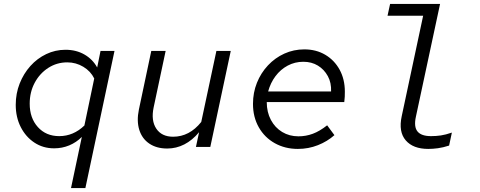

<svg xmlns="http://www.w3.org/2000/svg" viewBox="-20 -747 2440 976"><path d="M341 209 396 -51Q368 -23 332 -8Q296 7 255 7Q199 7 155 -22Q111 -51 85.5 -101Q60 -151 60 -214Q60 -272 80 -322.5Q100 -373 134.5 -411.5Q169 -450 215 -472Q261 -494 313 -494Q367 -494 409 -470Q451 -446 474 -404L491 -488H562L414 209ZM281 -55Q353 -55 409 -109L459 -348Q441 -385 403.5 -407.5Q366 -430 322 -430Q269 -430 225.5 -402Q182 -374 156.5 -326.5Q131 -279 131 -220Q131 -147 172.5 -101Q214 -55 281 -55Z M830 8Q776 8 739 -17Q702 -42 688 -87Q674 -132 686 -190L749 -488H822L761 -201Q747 -134 774.5 -93Q802 -52 860 -52Q943 -52 1003 -127L1080 -488H1153L1049 0H976L992 -75Q958 -34 917 -13Q876 8 830 8Z M1494 10Q1429 10 1377 -19Q1325 -48 1295.5 -100Q1266 -152 1266 -219Q1266 -276 1286 -326Q1306 -376 1342 -414.5Q1378 -453 1425.5 -474.5Q1473 -496 1527 -496Q1587 -496 1633.5 -468.5Q1680 -441 1706.5 -392.5Q1733 -344 1733 -281Q1733 -268 1732.5 -255Q1732 -242 1730 -228H1336Q1336 -177 1357 -137.5Q1378 -98 1414.5 -76Q1451 -54 1497 -54Q1535 -54 1570 -67Q1605 -80 1643 -110L1680 -60Q1644 -28 1596 -9Q1548 10 1494 10ZM1343 -282H1663Q1665 -326 1646.5 -360Q1628 -394 1596 -413.5Q1564 -433 1522 -433Q1479 -433 1442.5 -413.5Q1406 -394 1380.5 -360Q1355 -326 1343 -282Z M2157 10Q2080 10 2042.5 -33.5Q2005 -77 2022 -156L2131 -667H1950L1963 -727H2217L2094 -153Q2083 -102 2102.5 -78.5Q2122 -55 2171 -55Q2197 -55 2221 -58.5Q2245 -62 2277 -73L2263 -7Q2232 3 2206 6.5Q2180 10 2157 10Z"/></svg>

Font: Red Hat Mono
Style: Italic
Weight: 400
Italic angle: -12°
Monospace: yes
Designer: Pentagram, MCKL
Foundry: MCKL
Version: Version 1.030